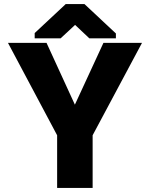

<svg xmlns="http://www.w3.org/2000/svg" viewBox="-20 -921 737 941"><path d="M19 -711 260 -258V0H434V-258L676 -711H487L347 -408L208 -711ZM150 -733H277L348 -799L418 -733H548V-757L394 -901H302L150 -759Z"/></svg>

Font: Asimov Pro
Style: Ult
Weight: 900
Designer: Google
Version: Version 2.000980; 2014